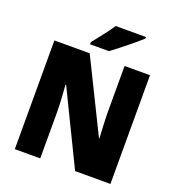

<svg xmlns="http://www.w3.org/2000/svg" viewBox="-161 -1149 1091 1185"><g transform="rotate(20 384.5 -556.5)"><path d="M594 -1010V-1020H395C367 -975 318 -917 285 -874V-860H409C462 -899 554 -973 594 -1010ZM698 -93V-807H531V-507C531 -461 535 -390 538 -334H535L302 -807H70V-93H237V-393C237 -442 233 -516 228 -574H232L466 -93Z"/></g></svg>

Font: Noto Sans Kannada UI SemiCondensed Black
Style: Regular
Weight: 900
Width: 4
Designer: Jelle Bosma - Monotype Design Team
Foundry: Monotype Imaging Inc.
Version: Version 2.005